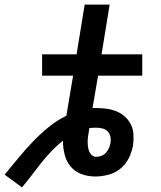

<svg xmlns="http://www.w3.org/2000/svg" viewBox="-76 -755 696 830"><path d="M19 55 -56 0Q-26 -36 3.5 -72Q33 -108 65 -141.5Q97 -175 133 -204.5Q169 -234 211 -255L240 -428H106V-520H255L290 -735H398L363 -520H539V-428H348L324 -288H338Q362 -288 384.5 -285Q407 -282 428 -273.5Q449 -265 465 -250Q481 -235 490.5 -215.5Q500 -196 501 -172.5Q502 -149 499 -126Q494 -98 480.5 -71Q467 -44 444 -25.5Q421 -7 392 0.5Q363 8 336 8Q304 8 276 -2.5Q248 -13 229.5 -35Q211 -57 203.5 -86.5Q196 -116 196 -147Q170 -126 146.5 -101.5Q123 -77 102 -50.5Q81 -24 61 2.5Q41 29 19 55ZM340 -77Q351 -77 362.5 -81.5Q374 -86 382.5 -95.5Q391 -105 395.5 -116Q400 -127 402 -138Q404 -152 401 -165.5Q398 -179 388.5 -188Q379 -197 365.5 -200Q352 -203 338 -203Q331 -203 324 -202.5Q317 -202 310 -201L308 -186Q306 -175 304.5 -164Q303 -153 303 -142Q303 -131 304.5 -120.5Q306 -110 309.5 -100.5Q313 -91 321 -84Q329 -77 340 -77Z"/></svg>

Font: Iosevka Aile Semibold
Style: Italic
Weight: 600
Italic angle: -9°
Designer: Belleve Invis
Foundry: Belleve Invis
Version: Version 31.1.0; ttfautohint (v1.8.4)